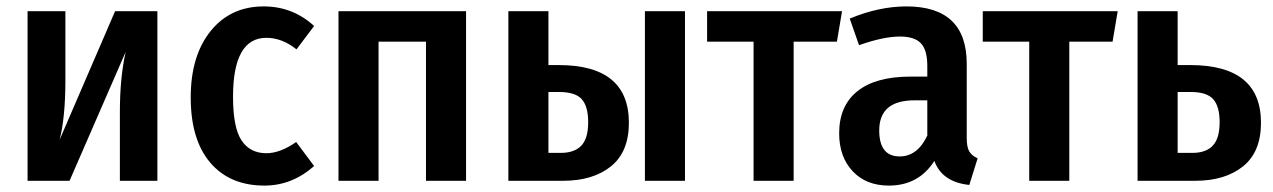

<svg xmlns="http://www.w3.org/2000/svg" viewBox="-20 -564 3973 599"><path d="M471 -529V0H354V-215Q354 -321 372 -402L197 0H66V-529H184V-314Q184 -198 166 -128L339 -529Z M803 -544Q893 -544 960 -483L905 -410Q860 -446 811 -446Q707 -446 707 -262Q707 -166 733.5 -126Q760 -86 811 -86Q854 -86 904 -121L960 -46Q891 15 805 15Q697 15 636 -56.5Q575 -128 575 -260Q575 -390 637 -467Q699 -544 803 -544Z M1309 0V-434H1161V0H1036V-529H1434V0Z M1723 -361Q1942 -361 1942 -181Q1942 -90 1886 -45Q1830 0 1737 0H1566V-529H1691V-361ZM1992 -529H2117V0H1992ZM1729 -87Q1772 -87 1793.5 -109.5Q1815 -132 1815 -183Q1815 -232 1795 -254.5Q1775 -277 1724 -277H1691V-87Z M2607 -529 2591 -434H2456V0H2331V-434H2186V-529Z M2996 -133Q2996 -105 3004 -91.5Q3012 -78 3030 -70L3004 13Q2919 4 2895 -62Q2846 15 2753 15Q2682 15 2640 -30Q2598 -75 2598 -148Q2598 -234 2655 -279.5Q2712 -325 2820 -325H2873V-358Q2873 -408 2853 -429Q2833 -450 2788 -450Q2736 -450 2660 -423L2631 -506Q2722 -544 2808 -544Q2996 -544 2996 -365ZM2787 -76Q2842 -76 2873 -141V-251H2833Q2723 -251 2723 -157Q2723 -76 2787 -76Z M3467 -529 3451 -434H3316V0H3191V-434H3046V-529Z M3693 -361Q3914 -361 3914 -181Q3914 -90 3858 -45Q3802 0 3709 0H3529V-529H3654V-361ZM3700 -87Q3742 -87 3763.5 -109.5Q3785 -132 3785 -183Q3785 -232 3765 -254.5Q3745 -277 3695 -277H3654V-87Z"/></svg>

Font: Fira Sans Condensed Medium
Style: Regular
Weight: 500
Width: 3
Designer: Carrois Corporate & Edenspiekermann AG
Foundry: Carrois Corporate GbR & Edenspiekermann AG
Version: Version 4.203;PS 004.203;hotconv 1.0.88;makeotf.lib2.5.64775